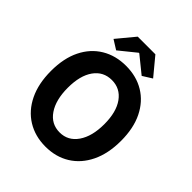

<svg xmlns="http://www.w3.org/2000/svg" viewBox="-228 -981 1138 1138"><g transform="rotate(45 340.5 -412.0)"><path d="M341 12Q254 12 187.5 -29Q121 -70 84 -146.5Q47 -223 47 -329Q47 -435 84 -510Q121 -585 187.5 -625Q254 -665 341 -665Q428 -665 494 -625Q560 -585 597 -510Q634 -435 634 -329Q634 -223 597 -146.5Q560 -70 494 -29Q428 12 341 12ZM341 -107Q411 -107 452.5 -167Q494 -227 494 -329Q494 -431 452.5 -488.5Q411 -546 341 -546Q270 -546 229 -488.5Q188 -431 188 -329Q188 -227 229 -167Q270 -107 341 -107ZM234 -688 175 -725 267 -836H415L507 -725L448 -688L343 -773H339Z"/></g></svg>

Font: Assistant
Style: Bold
Weight: 700
Designer: Hebrew By Ben Nathan, Latin by Paul Hunt
Version: Version 3.000